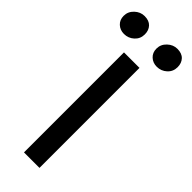

<svg xmlns="http://www.w3.org/2000/svg" viewBox="-345 -982 1009 1009"><g transform="rotate(45 160.0 -477.5)"><path d="M101.6 0V-743.2H216.8V0ZM276.4 -811.5Q247.6 -811.5 227.8 -829.8Q208 -848.1 208 -877.9Q208 -909.7 232.2 -932.4Q256.3 -955.1 287.1 -955.1Q320.8 -955.1 338.4 -936.3Q356 -917.5 356 -887.7Q356 -854.5 332.3 -833Q308.6 -811.5 276.4 -811.5ZM32.7 -811.5Q3.9 -811.5 -15.9 -829.8Q-35.6 -848.1 -35.6 -877.9Q-35.6 -909.7 -11.5 -932.4Q12.7 -955.1 43.5 -955.1Q77.1 -955.1 94.7 -936.3Q112.3 -917.5 112.3 -887.7Q112.3 -854.5 88.6 -833Q64.9 -811.5 32.7 -811.5Z"/></g></svg>

Font: HaufeMerriweatherSans
Style: Regular
Weight: 400
Designer: Eben Sorkin ( eben@eyebytes.com )
Foundry: Eben Sorkin
Version: Version 1.56